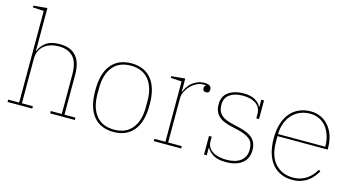

<svg xmlns="http://www.w3.org/2000/svg" viewBox="-81 -1088 2652 1433"><g transform="rotate(15 1245.0 -371.0)"><path d="M30 -18H115V-726L30 -731V-744L136 -754V-423H139Q152 -461 189.5 -489.5Q227 -518 296 -518Q465 -518 465 -326V-18H550V0H359V-18H444V-322Q444 -415 405.5 -457.5Q367 -500 292 -500Q261 -500 232.5 -491.5Q204 -483 182.5 -466Q161 -449 148.5 -423Q136 -397 136 -363V-18H221V0H30Z M850 -6Q941 -6 989 -65.5Q1037 -125 1037 -228V-278Q1037 -381 989 -440.5Q941 -500 850 -500Q759 -500 711 -440.5Q663 -381 663 -278V-228Q663 -125 711 -65.5Q759 -6 850 -6ZM850 12Q750 12 695 -54.5Q640 -121 640 -253Q640 -385 695 -451.5Q750 -518 850 -518Q950 -518 1005 -451.5Q1060 -385 1060 -253Q1060 -121 1005 -54.5Q950 12 850 12Z M1160 -18H1245V-484L1160 -489V-502L1266 -512V-411H1269Q1276 -430 1288.5 -449Q1301 -468 1319.5 -483.5Q1338 -499 1362 -508.5Q1386 -518 1416 -518Q1468 -518 1468 -480Q1468 -453 1442 -453Q1416 -453 1416 -479Q1416 -487 1420 -493.5Q1424 -500 1428 -502V-504H1406Q1382 -504 1357 -491.5Q1332 -479 1312 -458.5Q1292 -438 1279 -412Q1266 -386 1266 -359V-18H1371V0H1160Z M1718 12Q1656 12 1622 -8.5Q1588 -29 1572 -57H1569V0H1548V-144H1569V-109Q1569 -82 1580.5 -63Q1592 -44 1612.5 -31Q1633 -18 1660 -12Q1687 -6 1718 -6Q1789 -6 1828.5 -36.5Q1868 -67 1868 -124Q1868 -179 1836 -204.5Q1804 -230 1742 -244L1698 -254Q1666 -261 1640 -271Q1614 -281 1595 -297Q1576 -313 1566 -336.5Q1556 -360 1556 -393Q1556 -455 1601.5 -486.5Q1647 -518 1716 -518Q1775 -518 1807.5 -497.5Q1840 -477 1852 -451H1855V-506H1876V-362H1855V-394Q1855 -447 1817 -473.5Q1779 -500 1716 -500Q1653 -500 1615 -473.5Q1577 -447 1577 -394Q1577 -365 1585.5 -345.5Q1594 -326 1609.5 -312.5Q1625 -299 1648.5 -290Q1672 -281 1702 -274L1746 -264Q1779 -256 1805.5 -245.5Q1832 -235 1850.5 -219Q1869 -203 1879 -180Q1889 -157 1889 -125Q1889 -59 1843.5 -23.5Q1798 12 1718 12Z M2233 12Q2186 12 2147 -4Q2108 -20 2079.5 -52.5Q2051 -85 2035 -135Q2019 -185 2019 -253Q2019 -317 2034.5 -366.5Q2050 -416 2078.5 -449.5Q2107 -483 2147 -500.5Q2187 -518 2235 -518Q2280 -518 2316 -500.5Q2352 -483 2377.5 -452Q2403 -421 2416.5 -378Q2430 -335 2430 -284V-275H2042V-234Q2042 -120 2095 -63Q2148 -6 2233 -6Q2266 -6 2293 -15Q2320 -24 2341 -39Q2362 -54 2378 -73Q2394 -92 2405 -112L2419 -104Q2408 -84 2392 -63.5Q2376 -43 2353 -26Q2330 -9 2300 1.5Q2270 12 2233 12ZM2407 -291Q2407 -336 2395 -374.5Q2383 -413 2361 -441Q2339 -469 2307 -484.5Q2275 -500 2235 -500Q2193 -500 2158 -485Q2123 -470 2097.5 -442.5Q2072 -415 2057.5 -376.5Q2043 -338 2042 -291Z"/></g></svg>

Font: IBM Plex Serif Thin
Style: Regular
Weight: 100
Designer: Mike Abbink, Paul van der Laan, Pieter van Rosmalen
Foundry: Bold Monday
Version: Version 3.001